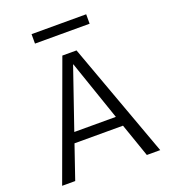

<svg xmlns="http://www.w3.org/2000/svg" viewBox="-161 -1030 1015 1146"><g transform="rotate(-20 346.5 -456.5)"><path d="M173 -853V-913H520V-853ZM346 -658H344L213 -277H477ZM499 -213H191L118 0H35L302 -730H392L658 0H573Z"/></g></svg>

Font: Mplus 1p
Style: Regular
Weight: 400
Version: Version 1.061